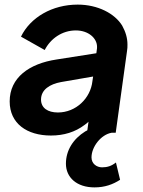

<svg xmlns="http://www.w3.org/2000/svg" viewBox="-20 -576 621 833"><path d="M201 12C257 12 306 -3 347 -34C353 -38 359 -43 364 -48L359 -11C356 -9 353 -7 350 -6C297 27 266 77 266 134C266 194 313 237 390 237C435 237 470 224 501 204L483 129C464 144 446 150 423 150C399 150 377 134 377 107C377 61 418 8 464 0H482L531 -354C533 -364 533 -374 533 -383C533 -411 525 -438 510 -465C478 -517 405 -556 317 -556C207 -556 112 -501 71 -417L174 -359C199 -408 249 -444 309 -444C364 -444 401 -410 401 -373C401 -369 401 -364 400 -360L398 -345L226 -318C106 -300 22 -239 22 -136C22 -40 97 12 201 12ZM384 -244 381 -224C373 -150 310 -88 231 -88C188 -88 158 -107 158 -144C158 -187 196 -211 245 -220Z"/></svg>

Font: Plus Jakarta Sans
Style: Bold Italic
Weight: 700
Italic angle: -8°
Designer: Gumpita Rahayu
Foundry: Tokotype
Version: Version 2.071;gftools[0.9.30]